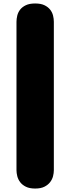

<svg xmlns="http://www.w3.org/2000/svg" viewBox="-20 -942 406 1109"><path d="M183.1 147Q150.4 147 129.4 136.5Q108.4 126 96.4 110.1Q84.5 94.2 79.8 75.7Q75.2 57.1 75.2 41V-815.9Q75.2 -833.5 79.8 -852.3Q84.5 -871.1 96.4 -886.5Q108.4 -901.9 129.4 -911.9Q150.4 -921.9 183.1 -921.9Q215.8 -921.9 236.6 -911.9Q257.3 -901.9 269.5 -886.5Q281.7 -871.1 286.4 -852.3Q291 -833.5 291 -815.9V41Q291 57.1 286.4 75.7Q281.7 94.2 269.5 110.1Q257.3 126 236.6 136.5Q215.8 147 183.1 147Z"/></svg>

Font: Corben
Style: Bold
Weight: 700
Designer: vernon adams
Foundry: vernon adams
Version: Version 1.101; ttfautohint (v1.6)